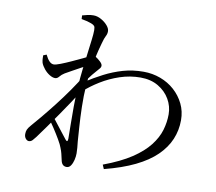

<svg xmlns="http://www.w3.org/2000/svg" viewBox="-88 -895 1177 1046"><g transform="rotate(10 500.0 -371.5)"><path d="M537 1Q631 -34 690.5 -73.5Q750 -113 783.5 -156Q817 -199 830 -243Q843 -287 843 -331Q843 -375 820.5 -414Q798 -453 756.5 -477.5Q715 -502 658 -502Q600 -502 544.5 -483.5Q489 -465 440.5 -435Q392 -405 356 -372L357 -424Q405 -455 453.5 -480Q502 -505 555 -520.5Q608 -536 669 -536Q718 -536 762.5 -519.5Q807 -503 841 -472.5Q875 -442 895 -401Q915 -360 915 -311Q915 -255 894 -205Q873 -155 829 -112Q785 -69 715 -35Q645 -1 547 24ZM119 -55Q108 -55 100 -65Q92 -75 92 -90Q92 -104 96.5 -114.5Q101 -125 115 -141Q131 -159 161.5 -195.5Q192 -232 227.5 -277.5Q263 -323 296.5 -371Q330 -419 354 -460L352 -372Q333 -341 308 -303.5Q283 -266 256 -227Q229 -188 203 -151.5Q177 -115 155 -85Q146 -73 138 -64.5Q130 -56 119 -55ZM345 48Q331 48 323 39.5Q315 31 312 14Q308 -4 304.5 -18.5Q301 -33 294 -50Q289 -65 273 -92.5Q257 -120 238 -149Q219 -178 202 -199L218 -221Q234 -200 253 -176Q272 -152 288.5 -130.5Q305 -109 314 -98Q327 -82 328 -105Q328 -135 327 -181.5Q326 -228 326.5 -282.5Q327 -337 330 -389Q333 -442 339 -491.5Q345 -541 350.5 -584Q356 -627 360 -659.5Q364 -692 364 -712Q364 -729 359 -735Q354 -741 341 -746Q331 -750 317.5 -753.5Q304 -757 286 -760L285 -780Q299 -784 314.5 -787.5Q330 -791 347 -791Q368 -791 389.5 -779Q411 -767 425 -750.5Q439 -734 439 -719Q439 -704 432 -691.5Q425 -679 417 -649Q413 -635 406.5 -610Q400 -585 393.5 -552Q387 -519 381.5 -481.5Q376 -444 373 -408Q369 -349 370.5 -289Q372 -229 375.5 -179.5Q379 -130 381 -100Q383 -81 384.5 -65.5Q386 -50 386 -34Q386 -17 381.5 2Q377 21 368 34.5Q359 48 345 48ZM199 -418Q185 -418 168 -428.5Q151 -439 137.5 -455.5Q124 -472 118 -488Q115 -500 114.5 -510Q114 -520 114 -529L132 -536Q143 -513 154.5 -501.5Q166 -490 179 -490Q190 -490 216 -500Q242 -510 272.5 -524Q303 -538 329.5 -550.5Q356 -563 366 -569Q376 -574 382 -574.5Q388 -575 397 -571Q410 -563 423.5 -550.5Q437 -538 437 -528Q437 -519 429.5 -511Q422 -503 413 -492Q405 -483 395 -471Q385 -459 375.5 -445.5Q366 -432 356 -419L360 -477Q365 -485 369.5 -497.5Q374 -510 377 -522Q355 -512 331.5 -499.5Q308 -487 286 -474.5Q264 -462 246 -452Q230 -442 220.5 -430Q211 -418 199 -418Z"/></g></svg>

Font: Noto Serif JP
Style: Regular
Weight: 400
Designer: Ryoko NISHIZUKA  (kana & ideographs); Frank Grießhammer (Latin, Greek & Cyrillic); Wenlong ZHANG  (bopomofo); Sandoll Co
Foundry: Adobe
Version: Version 2.003-H1;hotconv 1.1.1;makeotfexe 2.6.0